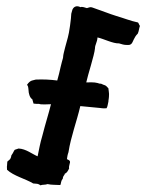

<svg xmlns="http://www.w3.org/2000/svg" viewBox="-20 -669 458 601"><path d="M2 -137.7C22.5 -118.2 59.6 -109.4 84 -94.7L94.7 -93.8C97.7 -93.8 103.5 -91.8 106.4 -88.9C114.3 -91.8 121.1 -89.8 128.9 -92.8C141.6 -89.8 154.3 -90.8 168.9 -89.8C171.9 -96.7 169.9 -101.6 176.8 -110.4C176.8 -119.1 182.6 -120.1 182.6 -125C189.5 -127.9 192.4 -133.8 196.3 -141.6C195.3 -146.5 196.3 -148.4 199.2 -161.1C199.2 -168 194.3 -168 189.5 -170.9C190.4 -177.7 191.4 -184.6 194.3 -192.4C202.1 -242.2 219.7 -287.1 231.4 -336.9L292 -331.1C296.9 -331.1 298.8 -329.1 313.5 -330.1C317.4 -336.9 316.4 -339.8 319.3 -350.6C319.3 -357.4 321.3 -359.4 321.3 -375C321.3 -377.9 320.3 -383.8 319.3 -392.6C308.6 -405.3 308.6 -400.4 295.9 -407.2C293 -406.2 289.1 -408.2 285.2 -409.2C274.4 -412.1 260.7 -411.1 250 -411.1C254.9 -434.6 275.4 -496.1 277.3 -517.6C277.3 -529.3 284.2 -536.1 285.2 -551.8C303.7 -547.9 334 -532.2 352.5 -533.2C361.3 -530.3 369.1 -528.3 376 -528.3C382.8 -528.3 386.7 -527.3 391.6 -532.2C396.5 -537.1 399.4 -552.7 411.1 -563.5C415 -571.3 415 -580.1 418 -587.9C415 -591.8 415 -594.7 412.1 -598.6C388.7 -603.5 367.2 -612.3 343.8 -619.1C321.3 -626 300.8 -634.8 274.4 -643.6C271.5 -644.5 267.6 -646.5 263.7 -646.5C259.8 -646.5 255.9 -644.5 252 -643.6C248 -644.5 236.3 -649.4 232.4 -646.5C228.5 -648.4 224.6 -649.4 221.7 -649.4C219.7 -649.4 211.9 -649.4 207 -639.6C206.1 -637.7 205.1 -632.8 203.1 -626C203.1 -613.3 196.3 -563.5 192.4 -551.8C189.5 -541 177.7 -500 177.7 -492.2C177.7 -487.3 175.8 -483.4 173.8 -475.6C172.9 -470.7 170.9 -464.8 169.9 -460C167 -445.3 163.1 -431.6 159.2 -417C136.7 -419.9 116.2 -420.9 91.8 -419.9C85 -417 75.2 -419.9 64.5 -403.3C67.4 -400.4 68.4 -398.4 69.3 -386.7C69.3 -377.9 73.2 -362.3 81.1 -358.4L85 -344.7C91.8 -343.8 95.7 -343.8 102.5 -343.8C107.4 -340.8 133.8 -342.8 139.6 -342.8C131.8 -311.5 123 -285.2 112.3 -243.2C105.5 -220.7 102.5 -202.1 97.7 -179.7C81.1 -186.5 61.5 -203.1 38.1 -204.1C34.2 -203.1 30.3 -201.2 26.4 -200.2C22.5 -196.3 23.4 -193.4 15.6 -182.6C14.6 -179.7 15.6 -177.7 11.7 -170.9L2.9 -163.1L2 -150.4C2 -147.5 1 -149.4 2 -137.7Z"/></svg>

Font: Caesar Dressing Cyrillic
Style: Regular
Weight: 400
Designer: Dathan Boardman
Foundry: Open Window
Version: Version 1.00;July 2, 2020;FontCreator 13.0.0.2642 64-bit